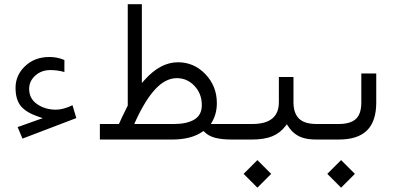

<svg xmlns="http://www.w3.org/2000/svg" viewBox="-20 -657 1849 904"><path d="M212.9 -388.7Q250 -388.7 283.2 -374.5V-317.9Q251 -327.1 217.3 -327.1Q174.8 -327.1 146 -301Q117.2 -274.9 117.2 -238.8Q117.2 -192.4 155 -166.5Q192.9 -140.6 243.2 -140.6Q277.8 -140.6 321.3 -161.6L339.4 -101.1L85.9 -4.4L63 -58.6L161.6 -93.8L181.6 -100.6L161.6 -107.4Q104.5 -126.5 78.9 -156.7Q53.2 -187 53.2 -243.7Q53.2 -303.2 98.4 -345.9Q143.6 -388.7 212.9 -388.7Z M1086.4 0H1072.8Q1023.9 0 992.7 -8.3Q961.4 -16.6 942.4 -36.1L938 -40L932.6 -36.6Q879.9 0 790 0H450.2V-73.2H535.2H540L542 -77.6Q548.8 -94.2 580.6 -158.2L581.5 -159.7V-161.6V-637.2H647.9V-285.2V-266.1L660.6 -280.3Q734.9 -363.8 817.9 -363.8Q894 -363.8 947.5 -307.4Q1001 -251 1001 -171.9Q1001 -122.1 979 -84L972.7 -73.2H985.4H1086.4Q1092.3 -73.2 1095.7 -64.2Q1099.1 -55.2 1099.1 -40V-34.7Q1099.1 -24.4 1097.7 -16.6Q1096.2 -8.8 1093.3 -4.4Q1090.3 0 1086.4 0ZM812.5 -289.1Q759.8 -289.1 711.4 -237.3Q663.1 -185.5 616.7 -83.5L612.3 -73.2H623.5H799.8Q859.9 -73.2 895 -94.2Q930.2 -115.2 930.2 -162.1Q930.2 -215.8 895.8 -252.4Q861.3 -289.1 812.5 -289.1Z M1480 0H1470.7Q1449.7 0 1432.4 -2.4Q1415 -4.9 1401.1 -9.8Q1387.2 -14.6 1375.5 -22.5Q1363.8 -30.3 1354.2 -40.3Q1344.7 -50.3 1336.4 -63L1330.6 -71.8L1324.2 -63.5Q1299.3 -30.8 1262 -15.4Q1224.6 0 1165.5 0H1082.5Q1069.8 0 1069.8 -34.7V-40Q1069.8 -50.3 1071.3 -57.6Q1072.8 -64.9 1075.7 -69.1Q1078.6 -73.2 1082.5 -73.2H1168Q1293 -73.2 1293 -175.8V-294.4H1361.8V-175.8Q1361.8 -124.5 1387.5 -98.9Q1413.1 -73.2 1470.2 -73.2H1480.5Q1486.3 -73.2 1489.7 -64.2Q1493.2 -55.2 1493.2 -40V-34.7Q1493.2 -19 1489.7 -9.5Q1486.3 0 1480 0ZM1127 161.6 1191.9 96.7 1256.8 161.6 1191.9 226.6Z M1476.6 -73.2H1575.2Q1628.9 -73.2 1655 -96.4Q1681.2 -119.6 1681.2 -174.8V-311H1751.5V-174.3Q1751.5 -85.9 1708 -43Q1664.6 0 1574.7 0H1476.6Q1463.9 0 1463.9 -34.7V-40Q1463.9 -50.3 1465.3 -57.6Q1466.8 -64.9 1469.7 -69.1Q1472.7 -73.2 1476.6 -73.2ZM1521 161.6 1585.9 96.7 1650.9 161.6 1585.9 226.6Z"/></svg>

Font: Shabnam Light WOL
Style: Light-WOL
Weight: 300
Foundry: DejaVu fonts team - Redesigned by Saber Rastikerdar - Based on Vazir font
Version: Version 5.0.0